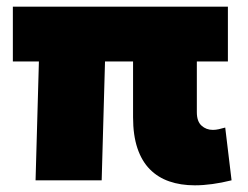

<svg xmlns="http://www.w3.org/2000/svg" viewBox="-20 -540 743 575"><path d="M563.5 15Q521 15 487 3.2Q453 -8.5 428.8 -33Q404.5 -57.5 391.5 -96.2Q378.5 -135 378.5 -189V-356H294.5L284.5 0H86.5L96.5 -356H18.5V-520H662.5V-356H569.5V-204Q569.5 -176.5 583.5 -163.8Q597.5 -151 617.5 -151Q626 -151 635 -153Q644 -155 654.5 -158L673.5 0Q643.5 7.5 616 11.2Q588.5 15 563.5 15Z"/></svg>

Font: Geologica Black
Style: Regular
Weight: 900
Designer: Sindre Bremnes, Frode Helland
Foundry: Monokrom Skriftforlag AS
Version: Version 1.010;gftools[0.9.28]